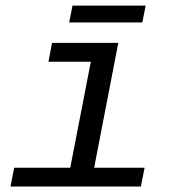

<svg xmlns="http://www.w3.org/2000/svg" viewBox="-20 -686 640 706"><path d="M326.2 -69.3H511.7L498 0H18.6L32.2 -69.3H238.3L314 -459H158.2L171.4 -528.3H415ZM503.4 -603.5H234.4L246.6 -665.5H515.6Z"/></svg>

Font: Cousine
Style: Italic
Weight: 400
Italic angle: -12°
Monospace: yes
Designer: Steve Matteson
Foundry: Monotype Imaging Inc.
Version: Version 1.21